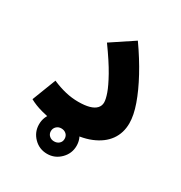

<svg xmlns="http://www.w3.org/2000/svg" viewBox="-158 -629 833 886"><g transform="rotate(30 258.5 -186.0)"><path d="M219 145Q177 145 148 115.5Q119 86 119 45Q119 4 148 -25.5Q177 -55 219 -55Q260 -55 289.5 -25.5Q319 4 319 45Q319 86 289.5 115.5Q260 145 219 145ZM218 79Q234 79 244.5 69.5Q255 60 255 45Q255 29 244.5 19.5Q234 10 218 10Q203 10 192.5 20Q182 30 182 45Q182 60 192.5 69.5Q203 79 218 79ZM35 -40 84 -167Q121 -151 155 -143Q189 -135 223 -135Q258 -135 281.5 -141.5Q305 -148 317 -161Q329 -174 329 -192Q329 -209 318.5 -239Q308 -269 281 -317.5Q254 -366 202 -438L321 -517Q369 -449 404 -384.5Q439 -320 458.5 -264.5Q478 -209 478 -167Q478 -115 450.5 -76.5Q423 -38 369.5 -16Q316 6 238 6Q209 6 173 1Q137 -4 100.5 -14Q64 -24 35 -40Z"/></g></svg>

Font: Noto Sans
Style: Bold
Weight: 700
Designer: Monotype Design Team
Foundry: Monotype Imaging Inc.
Version: Version 2.000;GOOG;noto-source:20170915:90ef993387c0; ttfaut